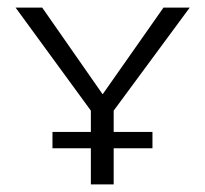

<svg xmlns="http://www.w3.org/2000/svg" viewBox="-20 -485 540 505"><path d="M279 -194V-138H381V-95H279V0H219V-95H118V-138H219V-194L21 -465H91L250 -237L410 -465H479Z"/></svg>

Font: EauTestSC Semilight
Style: Regular
Weight: 300
Designer: Christian Thalmann (Catharsis Fonts)
Version: Version 0.001;PS 000.001;hotconv 1.0.88;makeotf.lib2.5.64775